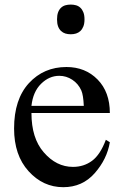

<svg xmlns="http://www.w3.org/2000/svg" viewBox="-20 -782 518 818"><path d="M114 -300.5Q114 -193 166.5 -133Q220 -71 291 -71Q337 -71 372 -96.8Q407 -122.5 431 -186.5L448 -176Q436 -104 383.5 -44.2Q331 15.5 249.5 15.5Q163.5 15.5 101.8 -52.5Q40 -120.5 40 -234.5Q40 -359 103.2 -427.8Q166.5 -496.5 263 -496.5Q343.5 -496.5 395.8 -443.2Q448 -390 448 -300.5ZM114 -331H337Q335 -377 326.5 -396.5Q313.5 -425.5 288 -442.2Q262.5 -459 232.5 -459Q189.5 -459 155 -425Q120.5 -391 114 -331ZM223 -699.5Q223 -717.5 227.5 -729.5Q232 -741.5 240 -749Q248 -756.5 258.5 -759.5Q269 -762.5 281.5 -762.5Q293.5 -762.5 304 -759.5Q314.5 -756.5 322.5 -749Q330.5 -741.5 335.2 -729.5Q340 -717.5 340 -699.5Q340 -681.5 335.2 -669.5Q330.5 -657.5 322.5 -650Q314.5 -642.5 304 -639.2Q293.5 -636 281.5 -636Q269 -636 258.5 -639.2Q248 -642.5 240 -650Q232 -657.5 227.5 -669.5Q223 -681.5 223 -699.5Z"/></svg>

Font: MM Phetkon
Style: Regular
Weight: 400
Designer: Khon Soe Zaw Thu
Version: Version 1.00 July 15, 2016, initial release